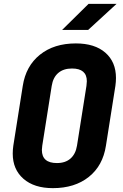

<svg xmlns="http://www.w3.org/2000/svg" viewBox="-20 -965 640 995"><path d="M46 -169Q46 -189 49 -210L98 -520Q114 -623 187 -681.5Q260 -740 373 -740Q471 -740 526 -692Q581 -644 581 -561Q581 -541 578 -520L529 -210Q513 -106 440 -48Q367 10 254 10Q157 10 101.5 -38.5Q46 -87 46 -169ZM379 -210 428 -520Q430 -536 430 -544Q430 -610 353 -610Q309 -610 282 -587Q255 -564 248 -520L199 -210Q197 -194 197 -188Q197 -120 275 -120Q319 -120 345.5 -143.5Q372 -167 379 -210ZM437 -810H302L439 -945H584Z"/></svg>

Font: JetBrains Mono Extra Bold
Style: Italic
Weight: 800
Italic angle: -9°
Monospace: yes
Designer: Philipp Nurullin, Konstantin Bulenkov
Foundry: JetBrains
Version: 2.002